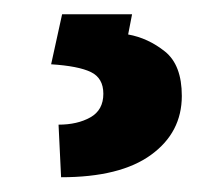

<svg xmlns="http://www.w3.org/2000/svg" viewBox="-20 -22 304 264"><path d="M65.4 -2.4H161.6L156.2 25.4Q183.6 30.3 206.8 48.8Q230 67.4 230 109.9Q230 160.2 187.7 190.9Q145.5 221.7 64 221.7L60.5 149.4Q86.4 149.4 104.2 139.4Q122.1 129.4 122.1 106.9Q122.1 85.4 105 77.1Q87.9 68.8 50.3 66.4Z"/></svg>

Font: Vazirmatn RD FD SemiBold
Style: Regular
Weight: 600
Designer: Saber Rastikerdar
Foundry: Saber Rastikerdar
Version: Version 33.003